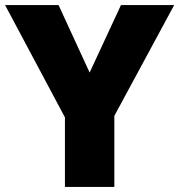

<svg xmlns="http://www.w3.org/2000/svg" viewBox="-20 -734 704 754"><path d="M332 -449 210 -714H0L235 -273V0H429V-279L664 -714H455Z"/></svg>

Font: Noto Sans Lao Looped Black
Style: Regular
Weight: 900
Designer: Mark Frömberg, Ben Mitchell
Foundry: The Fontpad Ltd
Version: Version 1.002